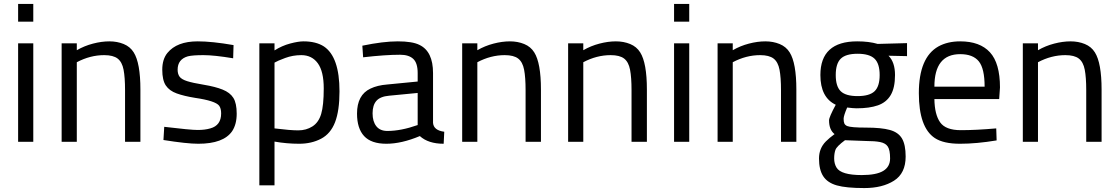

<svg xmlns="http://www.w3.org/2000/svg" viewBox="-20 -720 5680 975"><path d="M72 0V-500H149V0ZM72 -610V-700H149V-610Z M509 -440Q438 -440 370 -404V0H293V-500H370V-465Q408 -487 452 -498.5Q496 -510 535.5 -510Q575 -510 608 -496.5Q641 -483 659 -454Q693 -400 693 -265V0H615V-262Q615 -327 607.5 -366Q600 -405 577.5 -422.5Q555 -440 509 -440Z M1164 -424Q1068 -440 1013 -440Q958 -440 934 -434Q882 -419 882 -366Q882 -344 892 -330.5Q902 -317 930 -308Q958 -299 1015.5 -289.5Q1073 -280 1110.5 -265Q1148 -250 1165 -223Q1182 -196 1182 -142.5Q1182 -89 1159 -54Q1115 10 987 10Q929 10 810 -9L814 -76Q947 -60 984 -60Q1021 -60 1048 -68Q1103 -83 1103 -144Q1103 -169 1093 -183Q1074 -208 971 -223Q915 -232 877.5 -245.5Q840 -259 822 -286Q804 -313 804 -366Q804 -419 830 -451Q878 -510 984 -510Q1057 -510 1166 -491Z M1374 -1V221H1297V-500H1374V-464Q1412 -488 1453.5 -499Q1495 -510 1521 -510Q1585 -510 1625 -484Q1704 -431 1704 -256Q1704 -158 1681.5 -99.5Q1659 -41 1610.5 -15.5Q1562 10 1499 10Q1436 10 1374 -1ZM1374 -68Q1454 -58 1494.5 -58Q1535 -58 1566.5 -78Q1598 -98 1611 -141.5Q1624 -185 1624 -271Q1624 -357 1594 -398.5Q1564 -440 1510 -440Q1467 -440 1428 -425.5Q1389 -411 1374 -402Z M2179 -96Q2182 -58 2236 -51L2233 10Q2155 10 2112 -29Q2019 10 1942 10Q1865 10 1829 -29Q1793 -68 1793 -143Q1793 -238 1861 -270Q1896 -287 1947 -291L2101 -306V-349Q2101 -400 2078.5 -421Q2056 -442 2012 -442Q1937 -442 1824 -429L1820 -488Q1926 -510 2000 -510Q2074 -510 2110 -492Q2179 -459 2179 -349ZM1947 -55Q2016 -55 2101 -85V-248L1956 -234Q1911 -230 1891.5 -208Q1872 -186 1872 -144.5Q1872 -103 1891 -79Q1910 -55 1947 -55Z M2543 -440Q2472 -440 2404 -404V0H2327V-500H2404V-465Q2442 -487 2486 -498.5Q2530 -510 2569.5 -510Q2609 -510 2642 -496.5Q2675 -483 2693 -454Q2727 -400 2727 -265V0H2649V-262Q2649 -327 2641.5 -366Q2634 -405 2611.5 -422.5Q2589 -440 2543 -440Z M3081 -440Q3010 -440 2942 -404V0H2865V-500H2942V-465Q2980 -487 3024 -498.5Q3068 -510 3107.5 -510Q3147 -510 3180 -496.5Q3213 -483 3231 -454Q3265 -400 3265 -265V0H3187V-262Q3187 -327 3179.5 -366Q3172 -405 3149.5 -422.5Q3127 -440 3081 -440Z M3403 0V-500H3480V0ZM3403 -610V-700H3480V-610Z M3840 -440Q3769 -440 3701 -404V0H3624V-500H3701V-465Q3739 -487 3783 -498.5Q3827 -510 3866.5 -510Q3906 -510 3939 -496.5Q3972 -483 3990 -454Q4024 -400 4024 -265V0H3946V-262Q3946 -327 3938.5 -366Q3931 -405 3908.5 -422.5Q3886 -440 3840 -440Z M4282 -174Q4264 -132 4264 -117Q4264 -102 4267.5 -93.5Q4271 -85 4282 -80Q4301 -72 4378.5 -72Q4456 -72 4499 -60Q4542 -48 4560.5 -16.5Q4579 15 4579 75Q4579 160 4520 197.5Q4461 235 4369 235Q4277 235 4229.5 221.5Q4182 208 4160.5 175Q4139 142 4139 85Q4139 33 4174 -2Q4192 -20 4218 -39Q4190 -61 4190 -109Q4190 -125 4224 -188Q4146 -225 4146 -339Q4146 -510 4333 -510Q4393 -510 4437 -497L4586 -501V-435L4492 -437Q4525 -404 4525 -339Q4525 -274 4503 -237Q4481 -200 4438 -185Q4395 -170 4330 -170Q4314 -170 4282 -174ZM4378 -4 4271 -8Q4229 23 4222.5 41Q4216 59 4216 85Q4216 111 4228 131Q4251 169 4356 169Q4430 169 4465 148Q4500 127 4500 84.5Q4500 42 4488.5 24.5Q4477 7 4450 1.5Q4423 -4 4378 -4ZM4447 -339Q4447 -397 4421 -422Q4395 -447 4335 -447Q4275 -447 4249.5 -422Q4224 -397 4224 -339Q4224 -281 4249.5 -256.5Q4275 -232 4335 -232Q4395 -232 4421 -256.5Q4447 -281 4447 -339Z M5041 -7Q4939 10 4855 10Q4771 10 4727 -19Q4646 -73 4646 -247Q4646 -428 4745 -484Q4792 -510 4856 -510Q4956 -510 5007 -454.5Q5058 -399 5058 -276L5054 -217H4725Q4726 -139 4754 -99Q4782 -59 4859 -59Q4936 -59 5039 -68ZM4725 -280H4980Q4980 -372 4950.5 -408.5Q4921 -445 4856 -445Q4725 -445 4725 -280Z M5390 -440Q5319 -440 5251 -404V0H5174V-500H5251V-465Q5289 -487 5333 -498.5Q5377 -510 5416.5 -510Q5456 -510 5489 -496.5Q5522 -483 5540 -454Q5574 -400 5574 -265V0H5496V-262Q5496 -327 5488.5 -366Q5481 -405 5458.5 -422.5Q5436 -440 5390 -440Z"/></svg>

Font: Cairo-CLs
Style: CLs-Regular
Weight: 400
Version: Version 3.130;gftools[0.9.24]